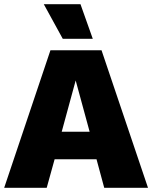

<svg xmlns="http://www.w3.org/2000/svg" viewBox="-23 -901 730 921"><path d="M687 0H477L440 -137H239L201 0H-3L219 -660H464ZM273 -269H407L340 -515ZM363 -881 422 -715H278L187 -881Z"/></svg>

Font: Work Sans ExtraBold
Style: Regular
Weight: 800
Designer: Wei Huang
Foundry: Wei Huang
Version: Version 2.012; ttfautohint (v1.8.3)